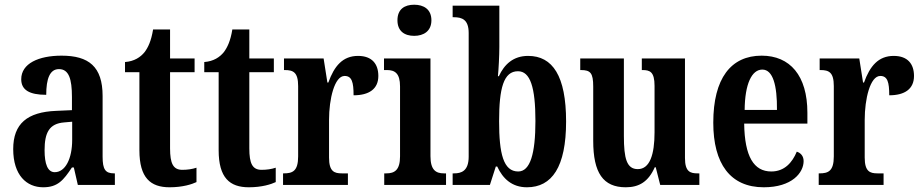

<svg xmlns="http://www.w3.org/2000/svg" viewBox="-20 -784 3907 814"><path d="M163 10C225 10 249 -20 285 -74H293L310 0H467V-49H464C427 -49 415 -65 415 -120V-377C415 -502 356 -548 241 -548C144 -548 70 -515 70 -448C70 -403 104 -382 176 -382C176 -450 191 -491 230 -491C272 -491 285 -449 285 -373V-317L218 -314C96 -309 36 -260 36 -152C36 -41 93 10 163 10ZM212 -54C182 -54 169 -89 169 -147C169 -222 189 -260 252 -265L286 -268V-191C286 -111 257 -54 212 -54Z M699 10C755 10 794 -3 813 -12V-73C795 -67 775 -64 753 -64C714 -64 701 -91 701 -155V-478H805V-536H701V-659H629C621 -610 608 -583 593 -563C576 -542 550 -524 510 -521V-478H571V-147C571 -30 618 10 699 10Z M1035 10C1091 10 1130 -3 1149 -12V-73C1131 -67 1111 -64 1089 -64C1050 -64 1037 -91 1037 -155V-478H1141V-536H1037V-659H965C957 -610 944 -583 929 -563C912 -542 886 -524 846 -521V-478H907V-147C907 -30 954 10 1035 10Z M1180 0H1455V-49H1429C1397 -49 1375 -57 1375 -116V-276C1375 -364 1398 -462 1441 -462C1472 -462 1479 -435 1479 -380C1545 -380 1584 -407 1584 -462C1584 -512 1558 -547 1498 -547C1433 -547 1397 -504 1372 -434H1368L1352 -536H1184V-487H1187C1223 -487 1244 -478 1244 -419V-121C1244 -58 1220 -49 1183 -49H1180Z M1736 -632C1776 -632 1809 -652 1809 -698C1809 -745 1776 -764 1736 -764C1695 -764 1665 -745 1665 -698C1665 -652 1695 -632 1736 -632ZM1609 0H1871V-49H1862C1828 -49 1805 -63 1805 -122V-536H1608V-487H1621C1654 -487 1676 -473 1676 -418V-121C1676 -63 1653 -49 1618 -49H1609Z M2214 10C2320 10 2380 -76 2380 -269C2380 -462 2323 -547 2219 -547C2156 -547 2118 -511 2095 -461H2091C2094 -491 2097 -549 2097 -585V-760H1899V-711H1904C1939 -711 1967 -701 1967 -644V-120C1967 -58 1935 -49 1905 -49H1899V0H2057L2082 -78H2088C2112 -26 2151 10 2214 10ZM2177 -57C2114 -57 2096 -133 2096 -270C2096 -410 2115 -482 2176 -482C2228 -482 2250 -414 2250 -271C2250 -133 2228 -57 2177 -57Z M2633 10C2690 10 2729 -14 2756 -75H2760L2779 0H2945V-49H2938C2907 -49 2884 -55 2884 -114V-536H2701V-487H2704C2735 -487 2755 -480 2755 -420V-223C2755 -129 2735 -67 2684 -67C2637 -67 2625 -112 2625 -207V-536H2440V-487H2443C2483 -487 2495 -475 2495 -417V-187C2495 -51 2537 10 2633 10Z M3218 10C3338 10 3387 -52 3387 -101C3387 -123 3374 -136 3358 -141C3339 -95 3306 -57 3250 -57C3176 -57 3137 -120 3135 -260H3403V-306C3403 -464 3329 -548 3209 -548C3079 -548 3004 -452 3004 -264C3004 -90 3076 10 3218 10ZM3274 -318H3137C3138 -428 3167 -489 3212 -489C3257 -489 3275 -422 3274 -318Z M3451 0H3726V-49H3700C3668 -49 3646 -57 3646 -116V-276C3646 -364 3669 -462 3712 -462C3743 -462 3750 -435 3750 -380C3816 -380 3855 -407 3855 -462C3855 -512 3829 -547 3769 -547C3704 -547 3668 -504 3643 -434H3639L3623 -536H3455V-487H3458C3494 -487 3515 -478 3515 -419V-121C3515 -58 3491 -49 3454 -49H3451Z"/></svg>

Font: Noto Serif Bengali ExtraCondensed
Style: Regular
Weight: 400
Width: 2
Designer: Juan Bruce, Universal Thirst, Indian Type Foundry and the Monotype Design Team.
Foundry: Monotype Imaging Inc.
Version: Version 2.003